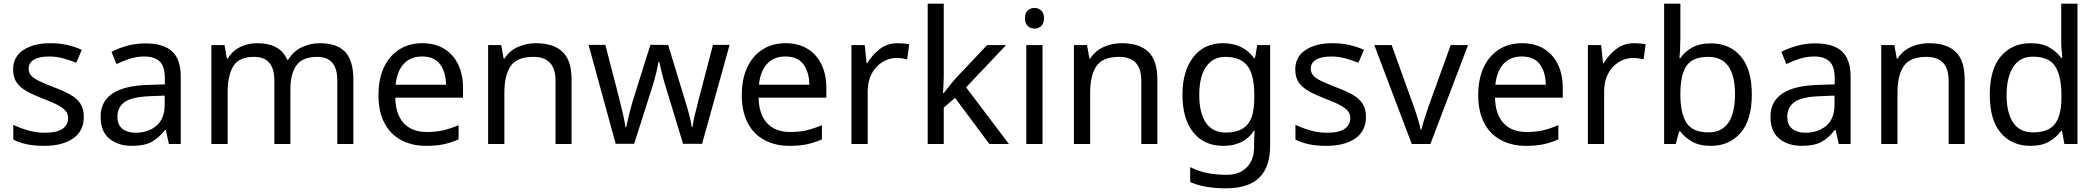

<svg xmlns="http://www.w3.org/2000/svg" viewBox="-20 -780 11358 1040"><path d="M434 -148Q434 -70 376 -30Q318 10 220 10Q164 10 123.5 1Q83 -8 52 -24V-104Q84 -88 129.5 -74.5Q175 -61 222 -61Q289 -61 319 -82.5Q349 -104 349 -140Q349 -160 338 -176Q327 -192 298.5 -208Q270 -224 217 -244Q165 -264 128 -284Q91 -304 71 -332Q51 -360 51 -404Q51 -472 106.5 -509Q162 -546 252 -546Q301 -546 343.5 -536.5Q386 -527 423 -510L393 -440Q359 -454 322 -464Q285 -474 246 -474Q192 -474 163.5 -456.5Q135 -439 135 -409Q135 -387 148 -371.5Q161 -356 191.5 -341.5Q222 -327 273 -307Q324 -288 360 -268Q396 -248 415 -219.5Q434 -191 434 -148Z M767 -545Q865 -545 912 -502Q959 -459 959 -365V0H895L878 -76H874Q839 -32 800.5 -11Q762 10 694 10Q621 10 573 -28.5Q525 -67 525 -149Q525 -229 588 -272.5Q651 -316 782 -320L873 -323V-355Q873 -422 844 -448Q815 -474 762 -474Q720 -474 682 -461.5Q644 -449 611 -433L584 -499Q619 -518 667 -531.5Q715 -545 767 -545ZM793 -259Q693 -255 654.5 -227Q616 -199 616 -148Q616 -103 643.5 -82Q671 -61 714 -61Q782 -61 827 -98.5Q872 -136 872 -214V-262Z M1713 -546Q1804 -546 1849 -499.5Q1894 -453 1894 -349V0H1807V-345Q1807 -472 1698 -472Q1620 -472 1586.5 -427Q1553 -382 1553 -296V0H1466V-345Q1466 -472 1356 -472Q1275 -472 1244 -422Q1213 -372 1213 -278V0H1125V-536H1196L1209 -463H1214Q1239 -505 1281.5 -525.5Q1324 -546 1372 -546Q1498 -546 1536 -456H1541Q1568 -502 1614.5 -524Q1661 -546 1713 -546Z M2267 -546Q2336 -546 2385.5 -516Q2435 -486 2461.5 -431.5Q2488 -377 2488 -304V-251H2121Q2123 -160 2167.5 -112.5Q2212 -65 2292 -65Q2343 -65 2382.5 -74.5Q2422 -84 2464 -102V-25Q2423 -7 2383 1.5Q2343 10 2288 10Q2212 10 2153.5 -21Q2095 -52 2062.5 -113.5Q2030 -175 2030 -264Q2030 -352 2059.5 -415Q2089 -478 2142.5 -512Q2196 -546 2267 -546ZM2266 -474Q2203 -474 2166.5 -433.5Q2130 -393 2123 -321H2396Q2395 -389 2364 -431.5Q2333 -474 2266 -474Z M2882 -546Q2978 -546 3027 -499.5Q3076 -453 3076 -349V0H2989V-343Q2989 -472 2869 -472Q2780 -472 2746 -422Q2712 -372 2712 -278V0H2624V-536H2695L2708 -463H2713Q2739 -505 2785 -525.5Q2831 -546 2882 -546Z M3588 -303Q3575 -344 3565.5 -383.5Q3556 -423 3551 -445H3547Q3543 -423 3534 -383.5Q3525 -344 3511 -302L3415 -1H3315L3168 -537H3259L3333 -251Q3344 -208 3354 -164Q3364 -120 3368 -91H3372Q3376 -108 3381.5 -133Q3387 -158 3394 -185.5Q3401 -213 3408 -235L3503 -537H3599L3691 -235Q3702 -201 3712.5 -161Q3723 -121 3727 -92H3731Q3734 -117 3744.5 -161Q3755 -205 3767 -251L3842 -537H3932L3783 -1H3680Z M4235 -546Q4304 -546 4353.5 -516Q4403 -486 4429.5 -431.5Q4456 -377 4456 -304V-251H4089Q4091 -160 4135.5 -112.5Q4180 -65 4260 -65Q4311 -65 4350.5 -74.5Q4390 -84 4432 -102V-25Q4391 -7 4351 1.5Q4311 10 4256 10Q4180 10 4121.5 -21Q4063 -52 4030.5 -113.5Q3998 -175 3998 -264Q3998 -352 4027.5 -415Q4057 -478 4110.5 -512Q4164 -546 4235 -546ZM4234 -474Q4171 -474 4134.5 -433.5Q4098 -393 4091 -321H4364Q4363 -389 4332 -431.5Q4301 -474 4234 -474Z M4842 -546Q4857 -546 4874.5 -544.5Q4892 -543 4905 -540L4894 -459Q4881 -462 4865.5 -464Q4850 -466 4836 -466Q4795 -466 4759 -443.5Q4723 -421 4701.5 -380.5Q4680 -340 4680 -286V0H4592V-536H4664L4674 -438H4678Q4704 -482 4745 -514Q4786 -546 4842 -546Z M5092 -363Q5092 -347 5090.5 -321Q5089 -295 5088 -276H5092Q5098 -284 5110 -299Q5122 -314 5134.5 -329.5Q5147 -345 5156 -355L5327 -536H5430L5213 -307L5445 0H5339L5153 -250L5092 -197V0H5005V-760H5092Z M5584 -737Q5604 -737 5619.5 -723.5Q5635 -710 5635 -681Q5635 -653 5619.5 -639Q5604 -625 5584 -625Q5562 -625 5547 -639Q5532 -653 5532 -681Q5532 -710 5547 -723.5Q5562 -737 5584 -737ZM5627 -536V0H5539V-536Z M6055 -546Q6151 -546 6200 -499.5Q6249 -453 6249 -349V0H6162V-343Q6162 -472 6042 -472Q5953 -472 5919 -422Q5885 -372 5885 -278V0H5797V-536H5868L5881 -463H5886Q5912 -505 5958 -525.5Q6004 -546 6055 -546Z M6605 -546Q6658 -546 6700.5 -526Q6743 -506 6773 -465H6778L6790 -536H6860V9Q6860 124 6801.5 182Q6743 240 6620 240Q6502 240 6427 206V125Q6506 167 6625 167Q6694 167 6733.5 126.5Q6773 86 6773 16V-5Q6773 -17 6774 -39.5Q6775 -62 6776 -71H6772Q6718 10 6606 10Q6502 10 6443.5 -63Q6385 -136 6385 -267Q6385 -395 6443.5 -470.5Q6502 -546 6605 -546ZM6617 -472Q6550 -472 6513 -418.5Q6476 -365 6476 -266Q6476 -167 6512.5 -114.5Q6549 -62 6619 -62Q6700 -62 6737 -105.5Q6774 -149 6774 -246V-267Q6774 -377 6736 -424.5Q6698 -472 6617 -472Z M7379 -148Q7379 -70 7321 -30Q7263 10 7165 10Q7109 10 7068.5 1Q7028 -8 6997 -24V-104Q7029 -88 7074.5 -74.5Q7120 -61 7167 -61Q7234 -61 7264 -82.5Q7294 -104 7294 -140Q7294 -160 7283 -176Q7272 -192 7243.5 -208Q7215 -224 7162 -244Q7110 -264 7073 -284Q7036 -304 7016 -332Q6996 -360 6996 -404Q6996 -472 7051.5 -509Q7107 -546 7197 -546Q7246 -546 7288.5 -536.5Q7331 -527 7368 -510L7338 -440Q7304 -454 7267 -464Q7230 -474 7191 -474Q7137 -474 7108.5 -456.5Q7080 -439 7080 -409Q7080 -387 7093 -371.5Q7106 -356 7136.5 -341.5Q7167 -327 7218 -307Q7269 -288 7305 -268Q7341 -248 7360 -219.5Q7379 -191 7379 -148Z M7627 0 7424 -536H7518L7632 -220Q7640 -198 7649 -171Q7658 -144 7665 -119.5Q7672 -95 7675 -78H7679Q7683 -95 7690.5 -120Q7698 -145 7707.5 -172Q7717 -199 7724 -220L7838 -536H7932L7728 0Z M8224 -546Q8293 -546 8342.5 -516Q8392 -486 8418.5 -431.5Q8445 -377 8445 -304V-251H8078Q8080 -160 8124.5 -112.5Q8169 -65 8249 -65Q8300 -65 8339.5 -74.5Q8379 -84 8421 -102V-25Q8380 -7 8340 1.5Q8300 10 8245 10Q8169 10 8110.5 -21Q8052 -52 8019.5 -113.5Q7987 -175 7987 -264Q7987 -352 8016.5 -415Q8046 -478 8099.5 -512Q8153 -546 8224 -546ZM8223 -474Q8160 -474 8123.5 -433.5Q8087 -393 8080 -321H8353Q8352 -389 8321 -431.5Q8290 -474 8223 -474Z M8831 -546Q8846 -546 8863.5 -544.5Q8881 -543 8894 -540L8883 -459Q8870 -462 8854.5 -464Q8839 -466 8825 -466Q8784 -466 8748 -443.5Q8712 -421 8690.5 -380.5Q8669 -340 8669 -286V0H8581V-536H8653L8663 -438H8667Q8693 -482 8734 -514Q8775 -546 8831 -546Z M9082 -575Q9082 -541 9080.5 -511.5Q9079 -482 9077 -465H9082Q9105 -499 9145 -522Q9185 -545 9248 -545Q9348 -545 9408.5 -475.5Q9469 -406 9469 -268Q9469 -130 9408 -60Q9347 10 9248 10Q9185 10 9145 -13Q9105 -36 9082 -68H9075L9057 0H8994V-760H9082ZM9233 -472Q9148 -472 9115 -423Q9082 -374 9082 -271V-267Q9082 -168 9114.5 -115.5Q9147 -63 9235 -63Q9307 -63 9342.5 -116Q9378 -169 9378 -269Q9378 -472 9233 -472Z M9812 -545Q9910 -545 9957 -502Q10004 -459 10004 -365V0H9940L9923 -76H9919Q9884 -32 9845.5 -11Q9807 10 9739 10Q9666 10 9618 -28.5Q9570 -67 9570 -149Q9570 -229 9633 -272.5Q9696 -316 9827 -320L9918 -323V-355Q9918 -422 9889 -448Q9860 -474 9807 -474Q9765 -474 9727 -461.5Q9689 -449 9656 -433L9629 -499Q9664 -518 9712 -531.5Q9760 -545 9812 -545ZM9838 -259Q9738 -255 9699.5 -227Q9661 -199 9661 -148Q9661 -103 9688.5 -82Q9716 -61 9759 -61Q9827 -61 9872 -98.5Q9917 -136 9917 -214V-262Z M10428 -546Q10524 -546 10573 -499.5Q10622 -453 10622 -349V0H10535V-343Q10535 -472 10415 -472Q10326 -472 10292 -422Q10258 -372 10258 -278V0H10170V-536H10241L10254 -463H10259Q10285 -505 10331 -525.5Q10377 -546 10428 -546Z M10978 10Q10878 10 10818 -59.5Q10758 -129 10758 -267Q10758 -405 10818.5 -475.5Q10879 -546 10979 -546Q11041 -546 11080.5 -523Q11120 -500 11145 -467H11151Q11150 -480 11147.5 -505.5Q11145 -531 11145 -546V-760H11233V0H11162L11149 -72H11145Q11121 -38 11081 -14Q11041 10 10978 10ZM10992 -63Q11077 -63 11111.5 -109.5Q11146 -156 11146 -250V-266Q11146 -366 11113 -419.5Q11080 -473 10991 -473Q10920 -473 10884.5 -416.5Q10849 -360 10849 -265Q10849 -169 10884.5 -116Q10920 -63 10992 -63Z"/></svg>

Font: Noto Sans Phoenician
Style: Regular
Weight: 400
Designer: Monotype Design Team
Foundry: Monotype Imaging Inc.
Version: Version 2.001; ttfautohint (v1.8.4.7-5d5b)